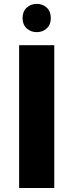

<svg xmlns="http://www.w3.org/2000/svg" viewBox="-20 -948 370 968"><path d="M76.4 -720H253.6V0H76.4ZM165 -786Q135.3 -786 114.6 -804.9Q93.8 -823.9 93.8 -857Q93.8 -890.1 114.6 -909.3Q135.3 -928.4 165 -928.4Q195.2 -928.4 215.7 -909.3Q236.2 -890.3 236.2 -856.9Q236.2 -823.6 215.7 -804.8Q195.2 -786 165 -786Z"/></svg>

Font: Kufam
Style: Regular
Weight: 400
Designer: Wael Morcos, Artur Schmal
Foundry: Original Type
Version: Version 1.301; ttfautohint (v1.8.3)